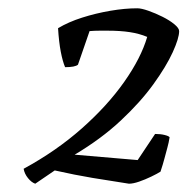

<svg xmlns="http://www.w3.org/2000/svg" viewBox="-20 -788 452 463"><path d="M65 -345Q56 -348 47.5 -358.5Q39 -369 37 -381Q116 -424 177.5 -478.5Q239 -533 279.5 -590.5Q320 -648 335 -699Q316 -707 293 -710.5Q270 -714 241 -714Q231 -714 219.5 -714Q208 -714 196 -713L168 -632Q161 -626 137 -626Q131 -640 126.5 -663.5Q122 -687 120 -720Q145 -735 178 -745.5Q211 -756 246 -762Q281 -768 311 -768Q321 -768 338 -762Q355 -756 372 -747.5Q389 -739 400.5 -729.5Q412 -720 412 -713Q412 -696 396.5 -662Q381 -628 350 -585Q319 -542 271.5 -497.5Q224 -453 160 -415L312 -402L354 -465Q367 -465 377 -462.5Q387 -460 389 -457Q387 -444 383.5 -431.5Q380 -419 376.5 -405.5Q373 -392 367 -374Q359 -369 344.5 -362Q330 -355 315.5 -350Q301 -345 291 -345Q245 -352 203 -359Q161 -366 112 -377Z"/></svg>

Font: Texturina 12pt
Style: Italic
Weight: 400
Italic angle: -11°
Designer: Guillermo Torres Carreño
Foundry: Omnibus-Type
Version: Version 1.002